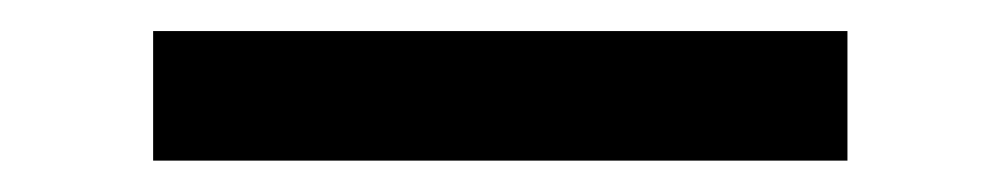

<svg xmlns="http://www.w3.org/2000/svg" viewBox="-20 -392 640 123"><path d="M78.1 -289.1V-372.1H522.9V-289.1Z"/></svg>

Font: Office Code Pro Medium
Style: Regular
Weight: 500
Designer: Nathan Rutzky & Paul D. Hunt
Foundry: Adobe Systems Incorporated
Version: Version 1.004;PS 001.004;hotconv 1.0.70;makeotf.lib2.5.58329